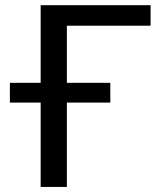

<svg xmlns="http://www.w3.org/2000/svg" viewBox="-20 -738 630 758"><path d="M574.5 -636.5H244V-411H415.5V-333H244V0H140.5V-333H19V-411H140.5V-717.5H574.5Z"/></svg>

Font: Lato Medium
Style: Regular
Weight: 500
Designer: Lukasz Dziedzic
Foundry: tyPoland Lukasz Dziedzic
Version: Version 2.006; 2014-01-15